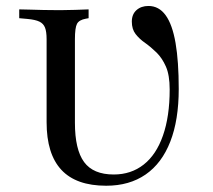

<svg xmlns="http://www.w3.org/2000/svg" viewBox="-20 -602 702 634"><path d="M330.6 11.3Q231.5 11.3 182.7 -41.1Q133.9 -93.5 133.9 -198.4V-472.6Q133.9 -497.6 128.6 -510.9Q123.4 -524.2 110.1 -530.6Q96.8 -537.1 70.2 -539.5L43.5 -541.9V-571Q58.1 -571 79 -570.2Q100 -569.4 123.8 -569Q147.6 -568.5 171 -568.5H179.8H182.3Q204 -568.5 228.6 -569.4Q253.2 -570.2 272.6 -571V-541.9L263.7 -540.3Q241.1 -536.3 234.3 -523.4Q227.4 -510.5 227.4 -472.6V-196.8Q227.4 -108.1 257.7 -66.9Q287.9 -25.8 355.6 -25.8Q412.9 -25.8 454.4 -58.5Q496 -91.1 518.1 -154.4Q540.3 -217.7 540.3 -306.5Q540.3 -354 527.8 -382.3Q515.3 -410.5 496.8 -428.6Q478.2 -446.8 459.3 -460.1Q440.3 -473.4 427.8 -489.5Q415.3 -505.6 415.3 -530.6Q415.3 -554.8 430.6 -568.5Q446 -582.3 470.2 -582.3Q504.8 -582.3 527 -551.6Q549.2 -521 559.7 -460.1Q570.2 -399.2 570.2 -308.1Q570.2 -205.6 542.3 -134.3Q514.5 -62.9 460.9 -25.8Q407.3 11.3 330.6 11.3Z"/></svg>

Font: Playfair 5pt SemiExpanded Light Medium
Style: Regular
Weight: 500
Version: Version 2.203